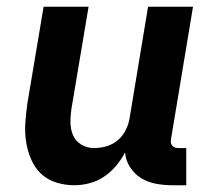

<svg xmlns="http://www.w3.org/2000/svg" viewBox="-20 -540 640 568"><path d="M200 8Q171 8 145 -0.5Q119 -9 100.5 -27Q82 -45 71.5 -70Q61 -95 57 -122Q53 -149 55 -177.5Q57 -206 61 -234L109 -520H242L191 -216Q188 -196 188.5 -176Q189 -156 196.5 -139Q204 -122 221 -112Q238 -102 258 -102Q276 -102 294 -107Q312 -112 327 -124Q342 -136 351 -153.5Q360 -171 363 -188L418 -520H551L486 -129Q485 -123 485.5 -118Q486 -113 489.5 -109Q493 -105 498 -103.5Q503 -102 509 -102H531V8H490Q465 8 441 3.5Q417 -1 397.5 -13Q378 -25 365 -45Q352 -65 350 -89Q339 -68 323.5 -49.5Q308 -31 288 -17.5Q268 -4 245 2Q222 8 200 8Z"/></svg>

Font: Iosevka Extrabold Extended
Style: Italic
Weight: 800
Width: 7
Italic angle: -9°
Monospace: yes
Designer: Belleve Invis
Foundry: Belleve Invis
Version: Version 32.5.0; ttfautohint (v1.8.4)